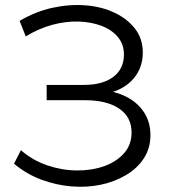

<svg xmlns="http://www.w3.org/2000/svg" viewBox="-20 -726 676 753"><path d="M35 -84 62 -137Q108 -97 165.5 -77.5Q223 -58 281 -57.5Q339 -57 387.5 -74Q436 -91 466 -124.5Q496 -158 496 -206Q496 -267 447.5 -300Q399 -333 313 -333H163V-393H309Q383 -393 424.5 -424.5Q466 -456 466 -512Q466 -552 442.5 -580.5Q419 -609 378.5 -624.5Q338 -640 288 -641.5Q238 -643 184.5 -628.5Q131 -614 81 -583L57 -644Q119 -681 186 -695.5Q253 -710 316 -705Q379 -700 429.5 -676Q480 -652 510 -613Q540 -574 540 -520Q540 -470 514.5 -432Q489 -394 443.5 -373.5Q398 -353 336 -353L340 -375Q410 -375 461.5 -353Q513 -331 541.5 -290.5Q570 -250 570 -196Q570 -145 544.5 -105.5Q519 -66 474.5 -39.5Q430 -13 375 -1.5Q320 10 260 5Q200 0 142 -21.5Q84 -43 35 -84Z"/></svg>

Font: MOST Montserrat
Style: Regular
Weight: 400
Designer: Julieta Ulanovsky
Foundry: Julieta Ulanovsky
Version: Version 8.000;March 11, 2024;FontCreator 15.0.0.2926 64-bit